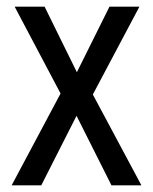

<svg xmlns="http://www.w3.org/2000/svg" viewBox="-20 -557 460 577"><path d="M162 -276 24 -537H114L211 -340L309 -537H399L259 -273L405 0H315L210 -209L104 0H15Z"/></svg>

Font: Noto Sans Devanagari Condensed
Style: Regular
Weight: 400
Width: 3
Designer: Jelle Bosma - Monotype Design Team
Foundry: Monotype Imaging Inc.
Version: Version 2.004; ttfautohint (v1.8.4.7-5d5b)